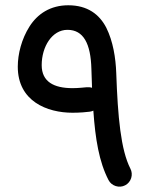

<svg xmlns="http://www.w3.org/2000/svg" viewBox="-20 -651 559 717"><path d="M234.9 -631.3C168 -631.3 120.1 -599.1 90.3 -552.2C60.5 -505.4 46.4 -449.2 46.4 -401.9C46.4 -272.9 155.8 -230 251 -230C278.3 -230 304.7 -232.4 314.9 -233.9C319.3 -234.4 324.2 -235.8 328.6 -237.8C335.9 -131.8 350.1 -46.4 385.3 21.5C396.5 43.5 425.3 52.7 447.3 41C470.2 29.3 478.5 0.5 466.8 -21.5C431.2 -91.3 419.9 -213.9 414.1 -378.4C412.1 -434.6 402.3 -496.6 377 -547.4C351.1 -597.7 306.6 -631.3 234.9 -631.3ZM135.7 -407.7C135.7 -476.6 174.3 -539.6 231.9 -539.6C292 -539.6 318.8 -487.8 321.3 -393.6C321.8 -369.6 323.2 -345.2 323.7 -323.2C317.4 -325.2 310.5 -325.7 303.7 -325.2C297.4 -324.7 272 -321.8 251 -321.8C181.2 -321.8 135.7 -345.7 135.7 -407.7Z"/></svg>

Font: Mikhak Medium
Style: Regular
Weight: 500
Designer: Amin Abedi
Version: Version 3.2